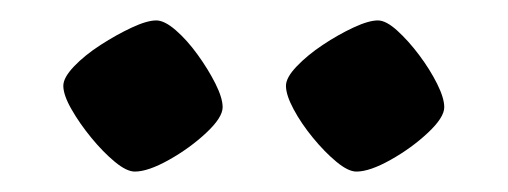

<svg xmlns="http://www.w3.org/2000/svg" viewBox="-20 -739 497 188"><path d="M329 -571Q321 -571 309.5 -580.5Q298 -590 286.5 -604Q275 -618 267.5 -632Q260 -646 260 -655Q260 -663 270.5 -674Q281 -685 296 -695Q311 -705 326 -712Q341 -719 350 -719Q358 -719 369 -709Q380 -699 390.5 -685Q401 -671 408 -657Q415 -643 415 -634Q415 -624 399 -609Q383 -594 362.5 -582.5Q342 -571 329 -571ZM112 -571Q104 -571 92.5 -580.5Q81 -590 69.5 -604Q58 -618 50 -632Q42 -646 42 -655Q42 -663 52.5 -674Q63 -685 78.5 -695Q94 -705 109 -712Q124 -719 133 -719Q141 -719 152 -709.5Q163 -700 173.5 -685.5Q184 -671 191 -657Q198 -643 198 -634Q198 -624 182 -609Q166 -594 145.5 -582.5Q125 -571 112 -571Z"/></svg>

Font: Texturina Medium 12pt
Style: Bold
Weight: 700
Version: Version 1.002